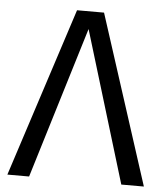

<svg xmlns="http://www.w3.org/2000/svg" viewBox="-51 -733 672 778"><g transform="rotate(5 285.5 -344.0)"><path d="M340.8 -688 563 0H471.2L284.2 -616.2L96.2 0H7.8L231 -688Z"/></g></svg>

Font: Fira Sans Book
Style: Regular
Weight: 350
Designer: Carrois Corporate & Edenspiekermann AG
Foundry: Carrois Corporate GbR & Edenspiekermann AG
Version: Version 4.203;PS 004.203;hotconv 1.0.88;makeotf.lib2.5.64775